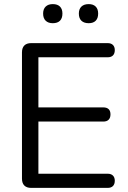

<svg xmlns="http://www.w3.org/2000/svg" viewBox="-20 -915 623 935"><path d="M132 0Q110 0 98.5 -11.5Q87 -23 87 -45V-660Q87 -682 98.5 -693.5Q110 -705 132 -705H504Q521 -705 530 -696Q539 -687 539 -671Q539 -654 530 -645Q521 -636 504 -636H167V-392H483Q500 -392 509 -383.5Q518 -375 518 -358Q518 -341 509 -332Q500 -323 483 -323H167V-69H504Q521 -69 530 -60Q539 -51 539 -35Q539 -18 530 -9Q521 0 504 0ZM412 -802Q389 -802 376.5 -814Q364 -826 364 -849Q364 -871 376.5 -883Q389 -895 412 -895Q434 -895 446 -883Q458 -871 458 -849Q458 -826 446 -814Q434 -802 412 -802ZM237 -802Q215 -802 202.5 -814Q190 -826 190 -849Q190 -871 202.5 -883Q215 -895 237 -895Q260 -895 272 -883Q284 -871 284 -849Q284 -826 272 -814Q260 -802 237 -802Z"/></svg>

Font: Nunito ExtraLight
Style: Regular
Weight: 400
Version: Version 3.602